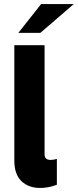

<svg xmlns="http://www.w3.org/2000/svg" viewBox="-20 -921 386 952"><path d="M51 -125V-697H201V-155Q201 -128 231 -128Q243.5 -128 262 -133V-5Q220.5 11 179 11Q121.5 11 86.2 -23Q51 -57 51 -125ZM184 -901H346L180 -758H71Z"/></svg>

Font: HK Grotesk Black
Style: Regular
Weight: 900
Designer: Alfredo Marco Pradil
Foundry: Hanken Design Co.
Version: Version 3.001